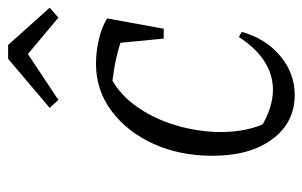

<svg xmlns="http://www.w3.org/2000/svg" viewBox="-160 -596 764 485"><g transform="rotate(-90 222.5 -354.0)"><path d="M225 8Q155 8 113 -48.5Q71 -105 71 -200Q71 -283 101.5 -349.5Q132 -416 184.5 -455Q237 -494 303 -494Q335 -494 366 -486.5Q397 -479 418 -466L395 -418Q327 -447 244 -454L280 -462Q233 -442 199.5 -397Q166 -352 148.5 -294Q131 -236 131 -178Q131 -145 137.5 -114Q144 -83 158 -56L142 -78Q166 -63 190.5 -55Q215 -47 237 -47Q276 -47 309.5 -68.5Q343 -90 371 -133L384 -126Q367 -65 323 -28.5Q279 8 225 8ZM367 -323 353 -467 418 -466 392 -323ZM351 -716 445 -611 420 -589 328 -666 212 -589 192 -611 316 -716Z"/></g></svg>

Font: Piazzolla 8pt ExtraLight
Style: Italic
Weight: 250
Italic angle: -11.3°
Designer: Juan Pablo del Peral
Foundry: Huerta Tipografica
Version: Version 2.001